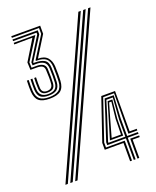

<svg xmlns="http://www.w3.org/2000/svg" viewBox="-148 -886 787 971"><g transform="rotate(-20 246.0 -400.0)"><path d="M108.2 -436.2Q69.2 -436.2 50.9 -451.6Q32.5 -467 30.2 -502.5Q29.5 -512.8 29.5 -528.1Q29.5 -543.5 30.2 -561.8H40Q38.5 -526.8 40 -503Q42 -471.8 58.2 -458.1Q74.5 -444.5 108.2 -444.5Q141.8 -444.5 159.6 -457.1Q177.5 -469.8 179.5 -503.2Q181.2 -531.8 179.5 -580Q178.2 -612.8 162 -626.2Q145.8 -639.8 112.5 -639.8H107.2L107 -644L179 -759.2V-791H33V-800H188.5V-756.2L120.8 -647.2Q155.2 -647.2 171.8 -628.6Q188.2 -610 189.5 -580Q190.5 -553.8 190.4 -536.2Q190.2 -518.8 189.5 -503.5Q187.5 -467.5 168.6 -451.9Q149.8 -436.2 108.2 -436.2ZM108.2 -452.8Q79.5 -452.8 65.5 -464.5Q51.5 -476.2 49.8 -503.5Q49.2 -512.8 49.2 -529.1Q49.2 -545.5 49.8 -561.8H59.8Q58.2 -526.2 59.8 -503.8Q62.8 -461 108.2 -461Q133.2 -461 145.6 -470.9Q158 -480.8 159.8 -504.2Q160.8 -516.5 160.8 -538.4Q160.8 -560.2 159.8 -581Q158.5 -606.5 143.1 -616.1Q127.8 -625.8 100 -625L83.8 -624.5L83.2 -640.8L159.2 -763.2V-773.2H33V-782.2H169L169.2 -760.5L92.2 -638L92.5 -634H100Q131 -634 149.8 -623.5Q168.5 -613 169.8 -581.2Q171.5 -533.5 169.8 -503.5Q167.8 -476.5 153.5 -464.6Q139.2 -452.8 108.2 -452.8ZM108.2 -469.2Q72.5 -469.2 69.8 -503.2Q68.8 -517.5 69 -532.9Q69.2 -548.2 69.5 -561.8H79.5Q78.8 -544.8 78.8 -529.8Q78.8 -514.8 79.5 -504.5Q81.2 -477.5 108.2 -477.5Q137.2 -477.5 139.8 -504.2Q142.8 -531.8 139.8 -579.5Q138.8 -595 128.9 -600.9Q119 -606.8 100 -606.8H65.8L64.2 -647.2L131 -756.5L33 -755.5V-764.2H149.5L73.8 -644.2L74.8 -615L100 -615.2Q147.5 -616 149.8 -582Q152.2 -532.8 150 -504.5Q148 -484.8 138 -477Q128 -469.2 108.2 -469.2ZM59.5 0 420 -800H433.2L72.5 0ZM33.2 0 394 -800H407L46.2 0ZM85.8 0 446.5 -800H459.2L98.5 0ZM381.5 0V-98.5H280.8V-135.5L357.2 -360H431.2L430.8 -143H469V-134H421L422.8 -351H364.2L290.5 -133.8V-107.2H391.5V0ZM401.2 0V-116.2H300.5V-131.8L342 -258.5L369 -342.5L417.8 -342.2L410.8 -221L411 -125.2H469V-116.2H411V0ZM310.2 -125.2H401.2L401 -215.2L409.5 -333.2H374.8L349.8 -252.2L310.2 -130.2ZM321.5 -134 355.8 -248.2 378.5 -324.5H403.8L394 -224.8L392.8 -134ZM334 -142.8H384.2L385.8 -226.8L395.5 -316H383.5L360.5 -236.8ZM421 0V-107.2H469V-98.5H430.8V0Z"/></g></svg>

Font: Big Shoulders Inline Display
Style: Regular
Weight: 400
Designer: Patric King
Foundry: XO Type Co
Version: Version 1.000